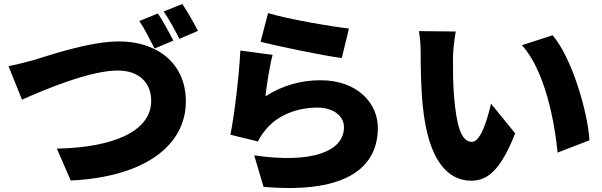

<svg xmlns="http://www.w3.org/2000/svg" viewBox="-20 -883 3040 969"><path d="M23 -549 91 -380C210 -433 435 -527 574 -527C686 -527 743 -462 743 -374C743 -216 542 -138 267 -133L337 28C715 10 918 -152 918 -371C918 -566 770 -674 581 -674C433 -674 226 -603 154 -581C118 -571 60 -556 23 -549ZM777 -815 683 -777C710 -738 739 -679 760 -638L855 -678C837 -713 802 -778 777 -815ZM900 -863 806 -825C833 -787 865 -728 885 -687L979 -727C962 -761 926 -825 900 -863Z M1333 -817 1295 -672C1374 -652 1600 -604 1705 -590L1741 -739C1654 -749 1433 -786 1333 -817ZM1356 -606 1193 -628C1186 -493 1163 -305 1143 -203L1282 -169C1292 -191 1303 -207 1323 -231C1382 -302 1480 -340 1582 -340C1662 -340 1716 -298 1716 -241C1716 -119 1555 -56 1263 -99L1310 60C1750 98 1887 -53 1887 -238C1887 -361 1785 -478 1597 -478C1501 -478 1407 -453 1320 -397C1325 -451 1342 -557 1356 -606Z M2280 -724 2094 -726C2101 -691 2103 -648 2103 -618C2103 -555 2104 -440 2114 -345C2142 -72 2240 29 2359 29C2446 29 2510 -33 2580 -210L2458 -360C2443 -292 2408 -167 2362 -167C2304 -167 2284 -259 2272 -390C2266 -457 2266 -522 2266 -588C2266 -617 2272 -682 2280 -724ZM2769 -705 2614 -655C2731 -527 2780 -264 2794 -113L2955 -175C2946 -319 2867 -590 2769 -705Z"/></svg>

Font: Source Han Sans HK Heavy
Style: Regular
Weight: 900
Designer: Ryoko NISHIZUKA 西塚涼子 (kana, bopomofo & ideographs); Paul D. Hunt (Latin, Greek & Cyrillic); Sandoll Communications 산돌커뮤니
Foundry: Adobe
Version: Version 2.000;hotconv 1.0.107;makeotfexe 2.5.65593